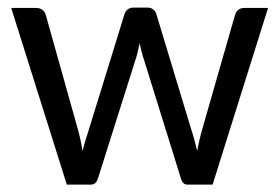

<svg xmlns="http://www.w3.org/2000/svg" viewBox="-20 -499 755 519"><path d="M10.3 -477.5H78.1Q87.9 -477.5 94.7 -472.2Q101.6 -466.8 103.5 -459.5L189 -154.8Q193.8 -138.2 197.3 -122.3Q200.7 -106.4 203.1 -90.8Q207 -106.4 211.9 -122.3Q216.8 -138.2 222.2 -155.3L316.9 -461.9Q319.3 -469.2 325.7 -473.9Q332 -478.5 340.8 -478.5H377.9Q387.7 -478.5 393.8 -473.9Q399.9 -469.2 402.3 -461.9L495.1 -155.3Q500.5 -138.7 504.9 -122.6Q509.3 -106.4 513.2 -90.8Q518.6 -122.6 528.3 -155.3L615.7 -460Q618.2 -467.8 624.5 -472.7Q630.9 -477.5 640.1 -477.5H704.6L554.7 0H486.3Q474.1 0 469.2 -16.1L369.1 -337.9Q365.2 -349.1 362.5 -360.1Q359.9 -371.1 357.4 -382.3Q355 -371.1 352.5 -359.9Q350.1 -348.6 346.2 -337.4L244.6 -16.1Q239.3 0 225.6 0H160.6Z"/></svg>

Font: Carlito
Style: Regular
Weight: 400
Designer: Lukasz Dziedzic
Foundry: tyPoland Lukasz Dziedzic
Version: Version 1.103; Beta1; all basic design good, some composites